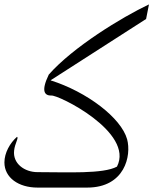

<svg xmlns="http://www.w3.org/2000/svg" viewBox="-20 -850 740 870"><path d="M655 -830C532 -772 310 -636 201 -512C164 -435 183 -417 212 -417C241 -423 590 -251 510 -95C448 -61 283 -70 150 -70C91 -70 37 -109 44 -168C47 -199 66 -226 57 -230C25 -202 0 -157 0 -114C0 -45 64 0 150 0H375C546 0 576 -145 556 -219C529 -316 374 -434 209 -486L642 -764Z"/></svg>

Font: Kawkab Mono Light
Style: Regular
Weight: 300
Monospace: yes
Designer: Abdullah Arif
Foundry: Abdullah Arif
Version: Version 1.000;PS 000.500;hotconv 1.0.88;makeotf.lib2.5.64775